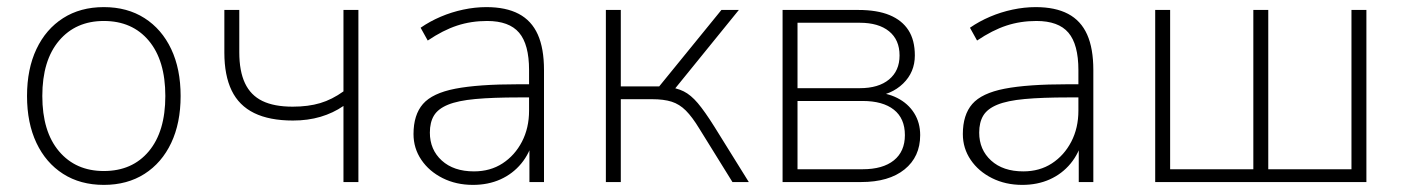

<svg xmlns="http://www.w3.org/2000/svg" viewBox="-20 -512 3951 540"><path d="M272 8Q206 8 157.5 -23Q109 -54 82.5 -110Q56 -166 56 -242Q56 -318 82.5 -374Q109 -430 157.5 -461Q206 -492 272 -492Q338 -492 386.5 -461Q435 -430 461.5 -374Q488 -318 488 -242Q488 -166 461.5 -110Q435 -54 386.5 -23Q338 8 272 8ZM272 -31Q352 -31 398.5 -86.5Q445 -142 445 -242Q445 -342 398.5 -397.5Q352 -453 272 -453Q193 -453 146 -397.5Q99 -342 99 -242Q99 -142 146 -86.5Q193 -31 272 -31Z M946 0V-214Q917 -194 881.5 -183.5Q846 -173 804 -173Q738 -173 695 -194Q652 -215 631.5 -257.5Q611 -300 611 -364V-484H653V-365Q653 -312 669 -278Q685 -244 718 -228Q751 -212 803 -212Q847 -212 880.5 -222Q914 -232 946 -255V-484H988V0Z M1310 8Q1263 8 1225 -11Q1187 -30 1165 -62.5Q1143 -95 1143 -135Q1143 -189 1169.5 -219.5Q1196 -250 1260.5 -262.5Q1325 -275 1438 -275H1479V-238H1440Q1366 -238 1317 -233.5Q1268 -229 1240 -217.5Q1212 -206 1200.5 -187Q1189 -168 1189 -139Q1189 -91 1222.5 -60.5Q1256 -30 1313 -30Q1359 -30 1393.5 -52.5Q1428 -75 1448 -113.5Q1468 -152 1468 -201V-315Q1468 -387 1440 -420Q1412 -453 1350 -453Q1305 -453 1265.5 -440Q1226 -427 1183 -398L1163 -434Q1189 -452 1219.5 -465Q1250 -478 1283 -485Q1316 -492 1348 -492Q1403 -492 1439 -473Q1475 -454 1492.5 -415Q1510 -376 1510 -315V0H1469V-121H1480Q1470 -81 1446 -52Q1422 -23 1387.5 -7.5Q1353 8 1310 8Z M1684 0V-484H1726V-269H1834L2009 -484H2058L1873 -256L1854 -268Q1883 -265 1903 -255Q1923 -245 1942.5 -222Q1962 -199 1989 -156L2086 0H2040L1947 -150Q1927 -183 1909 -201Q1891 -219 1869 -226Q1847 -233 1814 -233H1726V0Z M2181 0V-484H2394Q2447 -484 2482 -469.5Q2517 -455 2535 -427Q2553 -399 2553 -356Q2553 -309 2520 -277Q2487 -245 2434 -240V-252Q2473 -252 2503.5 -236.5Q2534 -221 2551 -194Q2568 -167 2568 -132Q2568 -71 2524 -35.5Q2480 0 2402 0ZM2223 -36H2406Q2463 -36 2494 -61Q2525 -86 2525 -132Q2525 -179 2494 -203.5Q2463 -228 2406 -228H2223ZM2223 -264H2398Q2451 -264 2480.5 -288.5Q2510 -313 2510 -356Q2510 -400 2480.5 -424Q2451 -448 2398 -448H2223Z M2855 8Q2808 8 2770 -11Q2732 -30 2710 -62.5Q2688 -95 2688 -135Q2688 -189 2714.5 -219.5Q2741 -250 2805.5 -262.5Q2870 -275 2983 -275H3024V-238H2985Q2911 -238 2862 -233.5Q2813 -229 2785 -217.5Q2757 -206 2745.5 -187Q2734 -168 2734 -139Q2734 -91 2767.5 -60.5Q2801 -30 2858 -30Q2904 -30 2938.5 -52.5Q2973 -75 2993 -113.5Q3013 -152 3013 -201V-315Q3013 -387 2985 -420Q2957 -453 2895 -453Q2850 -453 2810.5 -440Q2771 -427 2728 -398L2708 -434Q2734 -452 2764.5 -465Q2795 -478 2828 -485Q2861 -492 2893 -492Q2948 -492 2984 -473Q3020 -454 3037.5 -415Q3055 -376 3055 -315V0H3014V-121H3025Q3015 -81 2991 -52Q2967 -23 2932.5 -7.5Q2898 8 2855 8Z M3229 0V-484H3271V-36H3505V-484H3547V-36H3781V-484H3823V0Z"/></svg>

Font: Nunito Sans 12pt ExtraLight
Style: Regular
Weight: 200
Designer: Vernon Adams
Foundry: Vernon Adams
Version: Version 3.101;gftools[0.9.27]